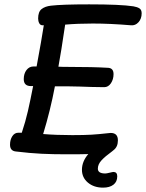

<svg xmlns="http://www.w3.org/2000/svg" viewBox="-20 -719 670 881"><path d="M630 -658Q630 -633 615.5 -617Q601 -601 581 -603Q485 -611 406 -611Q336 -611 279 -606Q260 -477 248 -413Q263 -412 297 -412Q407 -412 473 -408Q501 -408 501 -379Q501 -355 489 -337Q477 -319 458 -319L399 -320Q351 -322 284 -323H232Q211 -212 178 -104Q238 -99 312 -99Q367 -99 400 -101Q433 -103 477 -108Q481 -109 488 -109Q521 -109 521 -75Q521 -45 501 -30L495 -25Q462 -1 445.5 17Q429 35 429 55Q429 77 463 77Q469 77 483 73.5Q497 70 501 70Q509 70 513.5 75Q518 80 518 90Q518 115 500.5 128.5Q483 142 453 142Q411 142 383.5 119Q356 96 356 60Q356 22 385 -12Q354 -11 284 -11Q223 -11 170.5 -13.5Q118 -16 52 -24Q26 -27 26 -55Q26 -78 36.5 -94Q47 -110 64 -110H80Q97 -161 108 -209Q119 -257 132 -324H122Q89 -324 89 -356Q89 -381 101.5 -397.5Q114 -414 134 -414H148Q171 -538 181 -603H175Q165 -603 160 -612.5Q155 -622 155 -634Q155 -665 171 -677.5Q187 -690 214 -693Q265 -699 389 -699Q533 -699 592 -690Q610 -687 620 -680.5Q630 -674 630 -658Z"/></svg>

Font: Mali Medium
Style: Italic
Weight: 500
Italic angle: -10°
Version: Version 1.000; ttfautohint (v1.6)